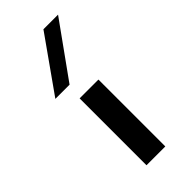

<svg xmlns="http://www.w3.org/2000/svg" viewBox="-225 -746 793 793"><g transform="rotate(-45 172.0 -349.0)"><path d="M127.9 -460H44.9L213.4 -698.2H298.8ZM117.2 0V-390.6H227.1V0Z"/></g></svg>

Font: Squarish Sans CT
Style: Regular
Weight: 400
Version: Version 0.9